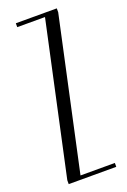

<svg xmlns="http://www.w3.org/2000/svg" viewBox="-138 -746 523 793"><g transform="rotate(-20 124.0 -349.5)"><path d="M42 -682V-699H222V-682L78 -17H229V0H20V-17L164 -682Z"/></g></svg>

Font: Moniqa Cond Heading
Style: Regular
Weight: 400
Width: 3
Designer: Rajesh Rajput
Foundry: Rajesh Rajput
Version: Version 1.000